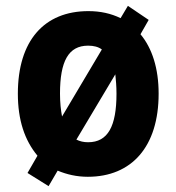

<svg xmlns="http://www.w3.org/2000/svg" viewBox="-20 -594 603 656"><path d="M522 -274C522 -360 500 -429 460 -477L488 -526L417 -574L392 -532C359 -548 323 -556 282 -556C131 -556 41 -455 41 -274C41 -184 64 -115 108 -62L74 -3L146 42L177 -11C208 2 242 10 280 10C430 10 522 -93 522 -274ZM185 -274C185 -385 214 -438 281 -438C300 -438 316 -434 328 -425L192 -196C188 -217 185 -243 185 -274ZM378 -274C378 -163 349 -108 281 -108C266 -108 253 -111 241 -117L374 -340C376 -321 378 -299 378 -274Z"/></svg>

Font: Noto Sans Sinhala UI SemiCondensed
Style: Bold
Weight: 700
Width: 4
Designer: Jelle Bosma - Monotype Design Team
Foundry: Monotype Imaging Inc.
Version: Version 2.006